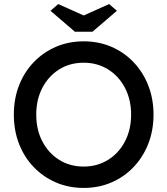

<svg xmlns="http://www.w3.org/2000/svg" viewBox="-20 -913 822 943"><path d="M391 10Q317 10 254.5 -17Q192 -44 145.5 -92.5Q99 -141 73.5 -206.5Q48 -272 48 -350Q48 -428 73.5 -493.5Q99 -559 145.5 -607.5Q192 -656 254.5 -683Q317 -710 391 -710Q465 -710 527.5 -683Q590 -656 636.5 -607Q683 -558 708.5 -492.5Q734 -427 734 -350Q734 -273 708.5 -207.5Q683 -142 636.5 -93Q590 -44 527.5 -17Q465 10 391 10ZM391 -95Q458 -95 511 -128Q564 -161 594 -219Q624 -277 624 -350Q624 -423 594 -481Q564 -539 511 -572Q458 -605 391 -605Q323 -605 270.5 -572Q218 -539 188 -481.5Q158 -424 158 -350Q158 -276 188 -218.5Q218 -161 270.5 -128Q323 -95 391 -95ZM348 -757 228 -860 266 -893 391 -837 516 -893 554 -860 434 -757Z"/></svg>

Font: Lexend Deca
Style: Regular
Weight: 400
Designer: Bonnie Shaver-Troup, Thomas Jockin
Foundry: Lexend
Version: Version 1.008; ttfautohint (v1.8.4.7-5d5b)